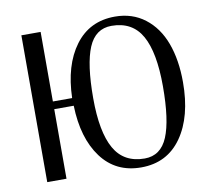

<svg xmlns="http://www.w3.org/2000/svg" viewBox="-74 -725 891 815"><g transform="rotate(-10 371.5 -317.0)"><path d="M66.9 -632.8H149.9V-333H232.9Q236.8 -473.6 299.3 -557.9Q361.8 -642.1 471.2 -642.1Q545.9 -642.1 600.1 -600.6Q654.3 -559.1 681.2 -486.6Q708 -414.1 708 -317.9Q708 -169.9 645.8 -81.1Q583.5 7.8 471.2 7.8Q361.8 7.8 299.8 -75.7Q237.8 -159.2 233.9 -299.8H149.9V0H66.9ZM450.2 -606Q380.9 -606 350.8 -534.7Q320.8 -463.4 320.8 -316.9Q320.8 -171.4 361.6 -99.1Q402.3 -26.9 492.2 -26.9Q561.5 -26.9 591.3 -98.1Q621.1 -169.4 621.1 -315.9Q621.1 -461.9 580.6 -533.9Q540 -606 450.2 -606Z"/></g></svg>

Font: Resagokr
Style: Regular
Weight: 500
Designer: gluk
Foundry: gluk
Version: Version 0.95